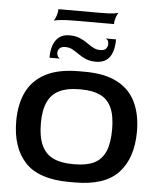

<svg xmlns="http://www.w3.org/2000/svg" viewBox="-62 -1008 884 1071"><g transform="rotate(5 379.5 -472.5)"><path d="M367 10Q195 10 118.5 -72.5Q42 -155 42 -303Q42 -398 75.5 -466.5Q109 -535 180.5 -572.5Q252 -610 367 -610H398Q511 -610 581.5 -573Q652 -536 685 -467Q718 -398 718 -303Q718 -155 642 -72.5Q566 10 398 10ZM377 -91H388Q454 -91 496 -111.5Q538 -132 558.5 -178.5Q579 -225 579 -303Q579 -379 558 -424.5Q537 -470 494.5 -490Q452 -510 388 -510H377Q310 -510 266.5 -489Q223 -468 201.5 -422.5Q180 -377 180 -303Q180 -226 202 -179Q224 -132 267.5 -111.5Q311 -91 377 -91ZM196 -671Q196 -711 206.5 -741Q217 -771 239.5 -788Q262 -805 296 -805Q330 -805 354 -795Q378 -785 397 -771.5Q416 -758 434 -748Q452 -738 475 -738Q496 -738 506 -749Q516 -760 516 -777Q516 -789 510.5 -796Q505 -803 499 -805H557Q557 -763 546.5 -733Q536 -703 513.5 -687Q491 -671 456 -671Q423 -671 399.5 -681Q376 -691 357 -704.5Q338 -718 320 -728Q302 -738 279 -738Q258 -738 247.5 -727.5Q237 -717 237 -702Q237 -690 242.5 -682Q248 -674 254 -671ZM202 -879Q209 -889 215.5 -907.5Q222 -926 222 -945H458Q509 -945 532.5 -948.5Q556 -952 558 -955Q551 -945 544.5 -926.5Q538 -908 538 -889H322Q267 -889 238 -885.5Q209 -882 202 -879Z"/></g></svg>

Font: Red Rose SemiBold
Style: Regular
Weight: 600
Designer: Jaikishan Patel
Version: Version 2.000